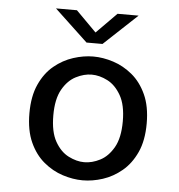

<svg xmlns="http://www.w3.org/2000/svg" viewBox="-51 -749 753 808"><g transform="rotate(5 325.0 -344.5)"><path d="M327.5 11Q286.5 11 243 -3Q199.5 -17 162.5 -47.8Q125.5 -78.5 102.8 -128.5Q80 -178.5 80 -251Q80 -323 102.8 -373Q125.5 -423 162.5 -453.5Q199.5 -484 243 -498Q286.5 -512 327.5 -512Q369 -512 412.2 -498Q455.5 -484 492.5 -453.5Q529.5 -423 552.5 -373Q575.5 -323 575.5 -251Q575.5 -178.5 552.5 -128.5Q529.5 -78.5 492.5 -47.8Q455.5 -17 412.2 -3Q369 11 327.5 11ZM327.5 -65.5Q360.5 -65.5 394.2 -82.8Q428 -100 451.2 -140.5Q474.5 -181 474.5 -251Q474.5 -320 451.2 -360.5Q428 -401 394.2 -418.2Q360.5 -435.5 327.5 -435.5Q295 -435.5 261 -418.2Q227 -401 204 -360.5Q181 -320 181 -251Q181 -181 204 -140.5Q227 -100 261 -82.8Q295 -65.5 327.5 -65.5ZM153 -700H241.5L327.5 -613.5L413 -700H502L361 -568H293.5Z"/></g></svg>

Font: Trispace
Style: Regular
Weight: 400
Designer: Tyler Finck
Foundry: Etcetera Type Company
Version: Version 1.210; ttfautohint (v1.8.3)